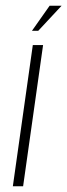

<svg xmlns="http://www.w3.org/2000/svg" viewBox="-20 -653 236 673"><path d="M25 0 95 -495H131L61 0ZM92 -545 154 -633H196L114 -545Z"/></svg>

Font: Alumni Sans ExtraLight
Style: Italic
Weight: 250
Italic angle: -8°
Version: Version 1.016